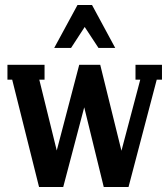

<svg xmlns="http://www.w3.org/2000/svg" viewBox="-20 -748 674 768"><path d="M374 -556.2 318.8 -640.1 264.2 -556.2H196.8L290 -728H348.1L440.9 -556.2ZM522 -429.2V-488.8H627.9V-429.2H606.9L494.1 0H395L316.9 -318.8L232.9 0H136.2L28.8 -429.2H9.8V-488.8H158.2V-429.2H137.2L207 -146L296.9 -488.8H380.9L465.8 -145L541 -429.2Z"/></svg>

Font: Margherita Bold
Style: Regular
Weight: 700
Designer: James Puckett
Foundry: Dunwich Type Founders
Version: Version 1.008;hotconv 1.0.109;makeotfexe 2.5.65596